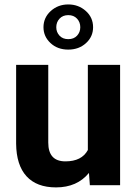

<svg xmlns="http://www.w3.org/2000/svg" viewBox="-20 -813 600 843"><path d="M370.6 -53.7Q318.4 9.8 226.1 9.8Q141.1 9.8 96.4 -39.1Q51.8 -87.9 50.8 -182.1V-528.3H191.9V-187Q191.9 -104.5 267.1 -104.5Q338.9 -104.5 365.7 -154.3V-528.3H507.3V0H374.5ZM170.9 -693.4Q170.9 -735.4 202.6 -764.4Q234.4 -793.5 279.8 -793.5Q324.7 -793.5 356.7 -764.9Q388.7 -736.3 388.7 -693.4Q388.7 -651.9 357.4 -623.5Q326.2 -595.2 279.8 -595.2Q232.4 -595.2 201.7 -624Q170.9 -652.8 170.9 -693.4ZM227.1 -693.4Q227.1 -671.9 241.2 -656.5Q255.4 -641.1 279.8 -641.1Q304.2 -641.1 318.4 -656.5Q332.5 -671.9 332.5 -693.4Q332.5 -715.8 318.1 -731.2Q303.7 -746.6 279.8 -746.6Q255.9 -746.6 241.5 -731.2Q227.1 -715.8 227.1 -693.4Z"/></svg>

Font: Robotiche
Style: Bold
Weight: 700
Designer: Google
Version: Version 2.001150; 2014